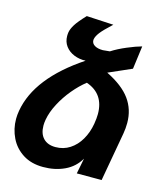

<svg xmlns="http://www.w3.org/2000/svg" viewBox="-117 -871 834 971"><g transform="rotate(15 300.0 -385.0)"><path d="M5.5 -187.5Q5.5 -207.5 9.5 -230.5Q40.5 -410 269 -562Q236.5 -560.5 208.2 -572Q180 -583.5 163.2 -606Q146.5 -628.5 146.5 -659Q146.5 -669 148 -678.5Q151 -696.5 165.2 -719.5Q179.5 -742.5 216.5 -781.5L357.5 -774Q314 -734 298.8 -714Q283.5 -694 280.5 -678Q280 -676 280 -672.5Q280 -655.5 296 -645.8Q312 -636 339.5 -636L375.5 -639.5Q408 -660.5 452.5 -679.2Q497 -698 527 -706L511 -585L390.5 -532Q476.5 -489.5 515.2 -436Q554 -382.5 554 -312Q554 -283.5 549 -255.5L503.5 0H373.5L389.5 -81.5Q362 -34 312 -10.5Q262 13 200 13Q137.5 13 93.8 -15Q50 -43 27.8 -88.8Q5.5 -134.5 5.5 -187.5ZM148 -190.5Q148 -148 170.5 -124.2Q193 -100.5 234 -100.5Q276 -100.5 309.2 -122Q342.5 -143.5 364.2 -181Q386 -218.5 394 -265.5Q399 -295.5 399 -317.5Q399 -423 304 -456Q269.5 -429 237.2 -390.2Q205 -351.5 181.8 -307.5Q158.5 -263.5 151 -222Q148 -205.5 148 -190.5Z"/></g></svg>

Font: JuliaMono ExtraBoldItalic
Style: Regular
Weight: 800
Italic angle: -9°
Monospace: yes
Designer: cormullion
Foundry: corm
Version: Version 0.049; ttfautohint (v1.8.4)